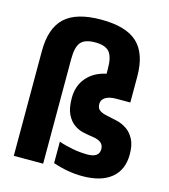

<svg xmlns="http://www.w3.org/2000/svg" viewBox="-120 -906 889 1011"><g transform="rotate(15 324.5 -401.0)"><path d="M47 -571Q47 -696 109.5 -754Q172 -812 307 -812Q443 -812 505 -754Q567 -696 567 -571V-430H491Q452 -430 431.5 -416.5Q411 -403 411 -381Q411 -357 426 -346.5Q441 -336 467 -331Q493 -326 522.5 -319Q552 -312 577 -295Q602 -278 618.5 -247Q635 -216 635 -165Q635 -81 580 -35.5Q525 10 422 10Q344 10 262 -18V-135Q278 -129 297 -124Q316 -119 337 -115Q358 -111 379 -109Q400 -107 419 -107Q483 -107 483 -153Q483 -174 469 -186.5Q455 -199 423 -204Q399 -207 371 -213Q343 -219 319 -236Q295 -253 279 -285.5Q263 -318 263 -374Q263 -440 301.5 -485Q340 -530 407 -544V-571Q407 -635 385 -661.5Q363 -688 307 -688Q251 -688 229 -662Q207 -636 207 -571V0H47Z"/></g></svg>

Font: Encode Sans Compressed
Style: ExtraBold
Weight: 800
Designer: Pablo Impallari, Andres Torresi
Foundry: Pablo Impallari, Andres Torresi
Version: Version 1.000; ttfautohint (v1.00) -l 8 -r 50 -G 200 -x 14 -